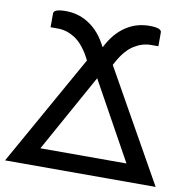

<svg xmlns="http://www.w3.org/2000/svg" viewBox="-94 -805 866 884"><g transform="rotate(10 339.0 -363.0)"><path d="M-13 0 278.5 -518.5 267 -540Q236.5 -593.5 199 -616.8Q161.5 -640 121.5 -640H87V-705Q87 -725.5 144 -725.5Q169.5 -725.5 194.5 -719.2Q219.5 -713 243.2 -699.2Q267 -685.5 288.8 -663.5Q310.5 -641.5 328.5 -610L339 -591L349.5 -610Q367.5 -641.5 389.2 -663.5Q411 -685.5 434.8 -699.2Q458.5 -713 483.5 -719.2Q508.5 -725.5 534 -725.5Q591 -725.5 591 -705V-640H556.5Q516.5 -640 478.8 -616.8Q441 -593.5 410.5 -540L399 -519L691 0ZM137.5 -83H540L339 -446Z"/></g></svg>

Font: Lato Medium
Style: Regular
Weight: 500
Designer: Lukasz Dziedzic
Foundry: tyPoland Lukasz Dziedzic
Version: Version 2.006; 2014-01-15